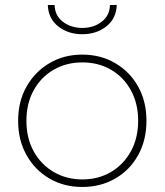

<svg xmlns="http://www.w3.org/2000/svg" viewBox="-20 -740 654 763"><path d="M307 3Q234 3 176.5 -30.5Q119 -64 85.5 -123.5Q52 -183 52 -260Q52 -337 85.5 -396Q119 -455 176.5 -489Q234 -523 307 -523Q380 -523 438 -489Q496 -455 529 -396Q562 -337 562 -260Q562 -183 529 -123.5Q496 -64 438 -30.5Q380 3 307 3ZM307 -27Q371 -27 421 -56.5Q471 -86 500 -138.5Q529 -191 529 -260Q529 -329 500 -381.5Q471 -434 421 -463Q371 -492 307 -492Q244 -492 193.5 -463Q143 -434 114 -381.5Q85 -329 85 -260Q85 -191 114 -138.5Q143 -86 193.5 -56.5Q244 -27 307 -27ZM307 -604Q251 -604 211.5 -635Q172 -666 170 -720H197Q198 -678 230 -653.5Q262 -629 307 -629Q352 -629 384 -653.5Q416 -678 417 -720H444Q442 -666 402.5 -635Q363 -604 307 -604Z"/></svg>

Font: Montserrat ExtraLight
Style: Regular
Weight: 200
Designer: Julieta Ulanovsky
Foundry: Julieta Ulanovsky
Version: Version 9.000; ttfautohint (v1.8.4.7-5d5b)